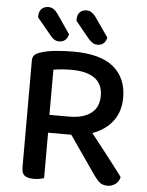

<svg xmlns="http://www.w3.org/2000/svg" viewBox="-57 -869 708 923"><g transform="rotate(5 297.0 -407.5)"><path d="M190 -2Q182 1 169 3.5Q156 6 140 6Q109 6 95.5 -5.5Q82 -17 82 -44V-560Q82 -577 91.5 -586.5Q101 -596 118 -601Q149 -612 192 -616Q235 -620 278 -620Q408 -620 471.5 -567.5Q535 -515 535 -420Q535 -354 500.5 -307.5Q466 -261 402 -238Q426 -208 449 -178.5Q472 -149 492.5 -122.5Q513 -96 529.5 -74.5Q546 -53 556 -39Q551 -16 534 -4Q517 8 497 8Q473 8 459 -3.5Q445 -15 431 -35L302 -221H190ZM286 -307Q351 -307 389 -335Q427 -363 427 -420Q427 -476 388.5 -504Q350 -532 275 -532Q252 -532 229.5 -530Q207 -528 189 -525V-307ZM94 -769V-774Q94 -799 107 -811Q120 -823 139 -823Q154 -823 165 -815Q176 -807 184 -796L249 -701Q244 -681 232.5 -672Q221 -663 205 -663Q191 -663 180.5 -669.5Q170 -676 162 -687ZM279 -769V-774Q279 -799 291.5 -811Q304 -823 324 -823Q338 -823 349 -815Q360 -807 368 -796L434 -701Q429 -681 417.5 -672Q406 -663 390 -663Q376 -663 365.5 -670Q355 -677 346 -687Z"/></g></svg>

Font: Baloo Bhai 2 Medium
Style: Regular
Weight: 500
Designer: Supriya Tembe, Noopur Datye and Ek Type
Foundry: Ek Type
Version: Version 1.640;PS 1.000;hotconv 16.6.51;makeotf.lib2.5.65220;